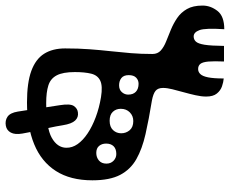

<svg xmlns="http://www.w3.org/2000/svg" viewBox="-88 -659 826 690"><g transform="rotate(90 325.0 -314.0)"><path d="M239 -170Q239 -127 250.8 -104.8Q262.5 -82.5 287 -74.8Q311.5 -67 350 -67Q440 -67 475.2 -87Q510.5 -107 511 -139Q511.5 -160.5 497.8 -180Q484 -199.5 459.2 -216Q434.5 -232.5 401.2 -245Q368 -257.5 329 -264Q289 -270.5 269.8 -261.2Q250.5 -252 244.8 -228.8Q239 -205.5 239 -170ZM286.5 -329Q302.5 -329 311.2 -339Q320 -349 320 -361.5Q320 -379.5 309.8 -389.2Q299.5 -399 281 -399Q268 -399 259 -390.2Q250 -381.5 250 -363.5Q250 -345.5 260.5 -337.2Q271 -329 286.5 -329ZM414 -295Q436 -295 447.5 -307.2Q459 -319.5 459 -336.5Q459 -354 448 -367Q437 -380 415 -380Q396.5 -380 383.8 -367.5Q371 -355 371 -335Q371 -318 381.8 -306.5Q392.5 -295 414 -295ZM529.5 -247Q545.5 -247 556.8 -256.5Q568 -266 568 -283.5Q568 -299 557.8 -309Q547.5 -319 533.5 -319Q515 -319 505.5 -309.2Q496 -299.5 496 -282.5Q496 -267 504.5 -257Q513 -247 529.5 -247ZM327 -642Q327 -624.5 322.2 -603.5Q317.5 -582.5 311.5 -561Q305.5 -539.5 300.8 -520.5Q296 -501.5 296 -487Q296 -468.5 306.5 -460Q317 -451.5 341 -447Q408.5 -436 461.8 -424Q515 -412 552 -391Q589 -370 608.5 -332.8Q628 -295.5 628 -233Q628 -154 594.5 -101.8Q561 -49.5 498.2 -23.8Q435.5 2 348 2Q277.5 2 235 -13.5Q192.5 -29 173.2 -59.5Q154 -90 154 -135Q154 -183 157 -222.8Q160 -262.5 164 -298.8Q168 -335 171 -371.5Q174 -408 174 -449Q174 -467.5 161.5 -478.8Q149 -490 129 -498Q109 -506 87 -515Q65 -524 45 -537.5Q25 -551 12.5 -572.8Q0 -594.5 0 -629Q0 -657.5 19 -682.2Q38 -707 85 -707Q80.5 -639 88.2 -618Q96 -597 111 -597Q122 -597 129.5 -605Q137 -613 140.8 -636.2Q144.5 -659.5 145 -706Q158.5 -706 173 -706Q187.5 -706 201 -706Q199.5 -670 201.2 -649.8Q203 -629.5 209.5 -621.2Q216 -613 228 -613Q238.5 -613 246.2 -621Q254 -629 258 -649Q262 -669 262 -705Q275 -704 290.2 -698.8Q305.5 -693.5 316.2 -680.2Q327 -667 327 -642ZM430 -127Q434 -102 439.5 -77.2Q445 -52.5 450.5 -28.2Q456 -4 460 19Q464.5 45 456.5 60Q448.5 75 432 78Q413.5 81.5 399.5 72Q385.5 62.5 381 35Q377 11.5 372.8 -17.8Q368.5 -47 364.5 -73.8Q360.5 -100.5 358 -116Q352 -153.5 361 -166.5Q370 -179.5 384 -181Q401.5 -183.5 413.2 -171Q425 -158.5 430 -127ZM243 -504Q239.5 -504 236.2 -504Q233 -504 229.5 -504Q226 -504 222 -504Q210 -504 205 -514.8Q200 -525.5 200 -541Q200 -561.5 207 -571.2Q214 -581 229 -581Q233.5 -581 237.5 -581Q241.5 -581 246 -581Q258 -581 264 -571.2Q270 -561.5 270 -542Q270 -524 263.2 -514Q256.5 -504 243 -504ZM259 -552Q259 -552 259 -552Q259 -552 259 -552Q259 -552 259 -552Q259 -552 259 -552Q259 -552 259 -552Q259 -552 259 -552Q259 -552 259 -552Q259 -552 259 -552Z"/></g></svg>

Font: Kablammo
Style: Regular
Weight: 400
Designer: Travis Kochel, Lizy Gershenzon, Daria Petrova, Ethan Cohen
Foundry: Vectro Type Foundry
Version: Version 1.002